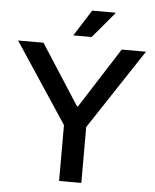

<svg xmlns="http://www.w3.org/2000/svg" viewBox="-58 -917 782 966"><g transform="rotate(5 333.0 -434.0)"><path d="M284.2 -735.8 368.2 -868.2H484.9L485.8 -865.2L377 -735.8ZM276.9 0V-282.2L9.8 -686H138.2L334 -381.8H338.9L533.2 -686H655.8L389.2 -282.2V0Z"/></g></svg>

Font: Archivo Medium
Style: Regular
Weight: 500
Designer: Hector Gatti
Foundry: Omnibus-Type
Version: Version 2.001